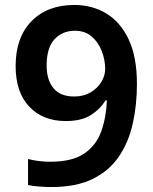

<svg xmlns="http://www.w3.org/2000/svg" viewBox="-20 -744 617 774"><path d="M532 -406Q532 -322 515.5 -247Q499 -172 460 -114Q421 -56 354.5 -23Q288 10 187 10Q166 10 138.5 8Q111 6 93 2V-103Q112 -98 135 -95Q158 -92 182 -92Q271 -92 319.5 -125Q368 -158 388 -214Q408 -270 411 -339H405Q384 -304 346 -280Q308 -256 245 -256Q153 -256 98 -314Q43 -372 43 -478Q43 -593 107 -658.5Q171 -724 280 -724Q351 -724 408 -690Q465 -656 498.5 -585.5Q532 -515 532 -406ZM282 -620Q231 -620 199.5 -585.5Q168 -551 168 -480Q168 -422 195.5 -388.5Q223 -355 279 -355Q317 -355 345 -371.5Q373 -388 388.5 -413.5Q404 -439 404 -466Q404 -502 390.5 -537.5Q377 -573 350 -596.5Q323 -620 282 -620Z"/></svg>

Font: Noto Sans Lao Looped SemiBold
Style: Regular
Weight: 600
Designer: Mark Frömberg, Ben Mitchell
Foundry: The Fontpad Ltd
Version: Version 1.002; ttfautohint (v1.8.4.7-5d5b)